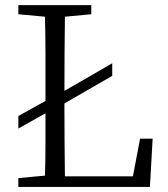

<svg xmlns="http://www.w3.org/2000/svg" viewBox="-20 -742 666 761"><path d="M52.7 -1V-36.1L158.2 -45.9Q160.2 -107.4 160.2 -169.9V-293L52.7 -232.4V-282.2L160.2 -341.8V-534.2Q160.2 -606.4 158.2 -675.8L52.7 -685.5V-721.7H341.8V-685.5L237.3 -675.8Q235.4 -534.2 235.4 -381.8L424.8 -491.2V-441.4L235.4 -332V-310.5Q235.4 -184.6 237.3 -43H506.8L535.2 -192.4H585L574.2 -1Z"/></svg>

Font: GenEi Koburi Mincho v6
Style: Regular
Weight: 400
Designer: o_tamon (Modified)
Foundry: o_tamon / Adobe Systems Incorporated
Version: Version 6.1